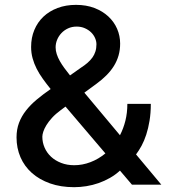

<svg xmlns="http://www.w3.org/2000/svg" viewBox="-20 -755 691 785"><path d="M47.6 -193.2Q47.6 -225.9 57.7 -252.7Q67.8 -279.5 86.3 -303.1Q104.8 -326.7 130.3 -348Q155.9 -369.3 187.1 -391Q170.1 -411.9 155.4 -432.4Q140.6 -452.8 130 -473.7Q119.3 -494.7 113.3 -516.7Q107.2 -538.7 107.2 -563.2Q107.2 -600.9 120.4 -632.5Q133.5 -664.1 157.5 -686.8Q181.5 -709.5 215.4 -722.3Q249.3 -735.1 290.8 -735.1Q332.7 -735.1 366.1 -722.3Q399.5 -709.5 422.9 -687.7Q446.4 -665.8 458.8 -637.3Q471.2 -608.7 471.2 -576.7Q471.2 -550.8 464.7 -528.1Q458.1 -505.3 445.7 -485.3Q433.2 -465.2 415.3 -447.3Q397.4 -429.3 374.6 -412.6L324.9 -376.1L470.5 -202.1Q484.7 -229.4 492.7 -261.5Q500.7 -293.7 500.7 -330.3H596.6Q596.6 -292.6 591.4 -261.4Q586.3 -230.1 577.9 -204.5Q569.6 -179 558.8 -159.1Q547.9 -139.2 536.2 -123.6L639.6 0H519.5L470.5 -57.5Q452.1 -40.5 429.7 -27.7Q407.3 -14.9 383 -6.4Q358.7 2.1 333.1 6.2Q307.5 10.3 283 10.3Q228.3 10.3 184.7 -5.1Q141 -20.6 110.4 -47.8Q79.9 -74.9 63.7 -112.2Q47.6 -149.5 47.6 -193.2ZM283.4 -79.5Q317.1 -79.5 349.8 -92Q382.5 -104.4 410.9 -127.8L247.9 -319.2L228.7 -305Q207.4 -289.4 192.8 -273.4Q178.3 -257.5 169.6 -243.1Q160.9 -228.7 157 -216.6Q153.1 -204.5 153.1 -196Q153.1 -172.6 162.3 -151.5Q171.5 -130.3 188.6 -114.3Q205.6 -98.4 229.8 -89Q253.9 -79.5 283.4 -79.5ZM266.3 -446.7 311.1 -478.3Q326 -487.9 337.7 -498Q349.4 -508.2 357.6 -519.5Q365.8 -530.9 370 -544.2Q374.3 -557.5 374.3 -573.9Q374.3 -586.6 368.6 -599.6Q362.9 -612.6 352.3 -622.9Q341.6 -633.2 326.7 -639.7Q311.8 -646.3 293.3 -646.3Q274.1 -646.3 258.3 -639Q242.5 -631.7 231.2 -619.7Q219.8 -607.6 213.6 -592.5Q207.4 -577.4 207.4 -561.4Q207.4 -547.6 212 -533.6Q216.6 -519.5 224.6 -505.3Q232.6 -491.1 243.3 -476.6Q253.9 -462 266.3 -446.7Z"/></svg>

Font: Cannonade Med
Style: Regular
Weight: 500
Designer: Rasmus Andersson
Foundry: rsms
Version: Version 3.012;git-f93a4a705